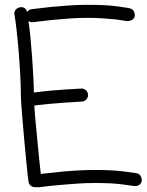

<svg xmlns="http://www.w3.org/2000/svg" viewBox="-20 -777 615 806"><path d="M553.7 -49.8Q575.2 -44.9 575.2 -17.6Q573.2 -6.8 564.9 -1Q556.6 4.9 543 3.9Q542 3.9 497.6 -2.4Q453.1 -8.8 377 -8.8Q338.9 -8.8 298.8 -5.9Q258.8 -2.9 225.1 0Q191.4 2.9 169.4 5.9Q147.5 8.8 145.5 8.8H127Q116.2 8.8 108.4 2Q100.6 -4.9 99.6 -15.6Q98.6 -18.6 96.2 -42Q93.8 -65.4 90.3 -100.1Q86.9 -134.8 83 -176.8Q79.1 -218.8 75.7 -259.3Q72.3 -299.8 69.8 -334Q67.4 -368.2 67.4 -387.7Q67.4 -417 64.9 -462.9Q62.5 -508.8 58.6 -557.1Q54.7 -605.5 49.8 -649.4Q44.9 -693.4 40 -719.7Q40 -729.5 46.9 -737.3Q53.7 -745.1 67.4 -747.1Q88.9 -747.1 93.8 -726.6Q100.6 -736.3 112.3 -738.3Q114.3 -738.3 136.2 -741.2Q158.2 -744.1 191.9 -747.6Q225.6 -751 266.6 -753.9Q307.6 -756.8 347.7 -756.8Q427.7 -756.8 475.1 -750Q522.5 -743.2 524.4 -742.2Q545.9 -737.3 545.9 -710Q541 -688.5 512.7 -688.5Q493.2 -691.4 467.8 -695.3Q446.3 -697.3 415.5 -699.7Q384.8 -702.1 347.7 -702.1Q309.6 -702.1 269.5 -699.2Q229.5 -696.3 195.8 -692.9Q162.1 -689.5 140.1 -686.5Q118.2 -683.6 116.2 -683.6Q107.4 -683.6 99.6 -688.5Q104.5 -656.2 108.4 -614.3Q112.3 -572.3 115.2 -530.3Q118.2 -488.3 120.1 -450.7Q122.1 -413.1 122.1 -388.7Q130.9 -389.6 150.4 -392.1Q169.9 -394.5 196.8 -397Q223.6 -399.4 255.9 -401.4Q288.1 -403.3 322.3 -405.3Q333 -405.3 341.3 -397.5Q349.6 -389.6 349.6 -377.9Q349.6 -367.2 341.8 -358.9Q334 -350.6 323.2 -350.6Q288.1 -348.6 253.4 -346.2Q218.8 -343.8 191.4 -341.3Q164.1 -338.9 145.5 -336.4Q127 -334 124 -334Q126 -300.8 129.9 -260.3Q133.8 -219.7 137.7 -179.2Q141.6 -138.7 145 -103.5Q148.4 -68.4 151.4 -46.9Q163.1 -47.9 187 -50.8Q210.9 -53.7 242.2 -56.6Q273.4 -59.6 308.1 -61.5Q342.8 -63.5 377 -63.5Q457 -63.5 504.4 -56.6Q551.8 -49.8 553.7 -49.8Z"/></svg>

Font: Coming Soon
Style: Regular
Weight: 400
Designer: Dathan Boardman
Foundry: Open Window
Version: Version 1.002